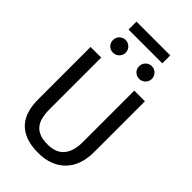

<svg xmlns="http://www.w3.org/2000/svg" viewBox="-279 -1014 1109 1109"><g transform="rotate(45 275.0 -460.0)"><path d="M497.1 -222.2V-638.2H410.2V-216.8C410.2 -168.3 399.2 -130.7 377.2 -104C355.2 -77.3 321.1 -64 274.9 -64C250.2 -64 229.2 -67.2 212.2 -73.7C195.1 -80.2 181.2 -89.8 170.4 -102.5C159.7 -115.2 151.9 -131 147.2 -149.9C142.5 -168.8 140.1 -190.8 140.1 -215.8V-638.2H53.2V-209C53.2 -176.1 57.2 -146.3 65.2 -119.6C73.2 -92.9 85.9 -70.1 103.3 -51C120.7 -32 143.2 -17.3 170.9 -6.8C198.6 3.6 232.3 8.8 272 8.8C308.1 8.8 340.1 3.3 367.9 -7.6C395.8 -18.5 419.3 -33.9 438.5 -54C457.7 -74 472.2 -98.2 482.2 -126.7C492.1 -155.2 497.1 -187 497.1 -222.2ZM168 -810.1C160.8 -810.1 154.1 -808.7 147.7 -805.9C141.4 -803.1 135.9 -799.5 131.3 -794.9C126.8 -790.4 123.1 -784.8 120.4 -778.3C117.6 -771.8 116.2 -765 116.2 -757.8C116.2 -743.2 121.2 -730.9 131.1 -720.9C141 -711 153.3 -706.1 168 -706.1C175.1 -706.1 181.9 -707.4 188.2 -710.2C194.6 -713 200.1 -716.6 204.8 -721.2C209.6 -725.7 213.3 -731.2 216.1 -737.5C218.8 -743.9 220.2 -750.7 220.2 -757.8C220.2 -765 218.8 -771.8 216.1 -778.3C213.3 -784.8 209.6 -790.4 204.8 -794.9C200.1 -799.5 194.6 -803.1 188.2 -805.9C181.9 -808.7 175.1 -810.1 168 -810.1ZM381.8 -810.1C374.7 -810.1 367.9 -808.7 361.6 -805.9C355.2 -803.1 349.8 -799.5 345.2 -794.9C340.7 -790.4 337 -784.8 334.2 -778.3C331.5 -771.8 330.1 -765 330.1 -757.8C330.1 -743.2 335 -730.9 345 -720.9C354.9 -711 367.2 -706.1 381.8 -706.1C389 -706.1 395.8 -707.4 402.3 -710.2C408.9 -713 414.4 -716.6 418.9 -721.2C423.5 -725.7 427.2 -731.2 429.9 -737.5C432.7 -743.9 434.1 -750.7 434.1 -757.8C434.1 -765 432.7 -771.8 429.9 -778.3C427.2 -784.8 423.5 -790.4 418.9 -794.9C414.4 -799.5 408.9 -803.1 402.3 -805.9C395.8 -808.7 389 -810.1 381.8 -810.1ZM413.1 -864.3V-929.2H137.2V-864.3ZM0 -638.2Z"/></g></svg>

Font: CodeNewRoman Nerd Font Mono
Style: Regular
Weight: 400
Monospace: yes
Designer: Sam Radian
Foundry: Code New Roman
Version: Version 2.00 November 29, 2014;Nerd Fonts 3.2.1